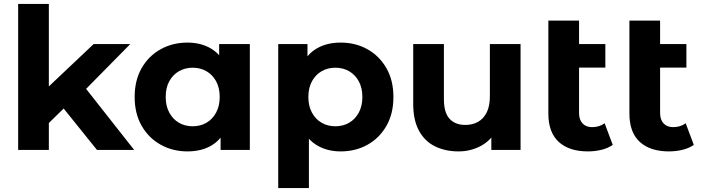

<svg xmlns="http://www.w3.org/2000/svg" viewBox="-20 -762 3563 976"><path d="M201 -109.9 204.8 -300.5 455.9 -537.9H642.1L400.5 -292.8L320.1 -226.6ZM72.3 0V-742H228.3V0ZM472.8 0 291.4 -225.6 388.7 -347.1 661.9 0Z M932.7 7.6Q857.5 7.6 796.4 -26.6Q735.3 -60.8 699.9 -122.8Q664.5 -184.8 664.5 -269.2Q664.5 -353.6 699.9 -415.5Q735.3 -477.5 796.4 -511.5Q857.5 -545.5 932.7 -545.5Q1001.1 -545.5 1051.9 -515.6Q1102.7 -485.7 1131.1 -424.8Q1159.4 -363.8 1159.4 -269.2Q1159.4 -174.8 1132.3 -113.3Q1105.1 -51.8 1054.5 -22.1Q1003.9 7.6 932.7 7.6ZM959.5 -120.1Q998.4 -120.1 1029.3 -137.9Q1060.1 -155.6 1078.5 -189.5Q1096.8 -223.3 1096.8 -269.2Q1096.8 -316 1078.5 -349.2Q1060.1 -382.3 1029.3 -400.1Q998.4 -417.8 959.5 -417.8Q920.7 -417.8 889.8 -400.1Q858.9 -382.3 840.6 -349.2Q822.3 -316 822.3 -269.2Q822.3 -223.3 840.6 -189.5Q858.9 -155.6 889.8 -137.9Q920.7 -120.1 959.5 -120.1ZM1101.4 0V-110.2L1104 -269.8L1094 -429.3V-537.9H1250V0Z M1711.7 7.6Q1644.3 7.6 1593 -22.3Q1541.6 -52.2 1513.3 -113.5Q1485 -174.8 1485 -268.8Q1485 -364.2 1512.1 -425.1Q1539.2 -486.1 1590.4 -515.8Q1641.5 -545.5 1711.7 -545.5Q1787.9 -545.5 1848.5 -511.3Q1909.1 -477.1 1944.5 -415.1Q1979.9 -353.2 1979.9 -268.8Q1979.9 -184.4 1944.5 -122.4Q1909.1 -60.4 1848.5 -26.4Q1787.9 7.6 1711.7 7.6ZM1394.3 194V-537.9H1543V-427.7L1540.3 -268.2L1550.3 -108.6V194ZM1684.8 -120.1Q1723.7 -120.1 1754.5 -137.9Q1785.4 -155.6 1803.7 -189.3Q1822.1 -222.9 1822.1 -268.8Q1822.1 -315.6 1803.7 -349Q1785.4 -382.3 1754.5 -400.1Q1723.7 -417.8 1684.8 -417.8Q1645.9 -417.8 1615.1 -400.1Q1584.2 -382.3 1565.9 -349Q1547.5 -315.6 1547.5 -268.8Q1547.5 -222.9 1565.9 -189.3Q1584.2 -155.6 1615.1 -137.9Q1645.9 -120.1 1684.8 -120.1Z M2311.1 7.6Q2243.7 7.6 2191.5 -18Q2139.3 -43.6 2109.9 -97.4Q2080.5 -151.2 2080.5 -234.1V-537.9H2236.5V-257.5Q2236.5 -189.8 2265.2 -158.3Q2293.8 -126.9 2345.5 -126.9Q2381.8 -126.9 2409.9 -142.5Q2437.9 -158.2 2454.1 -190.5Q2470.2 -222.8 2470.2 -271.9V-537.9H2626.2V0H2477.6V-148.3L2505.5 -104.7Q2477.7 -49.2 2425.4 -20.8Q2373.1 7.6 2311.1 7.6Z M2968.5 7.6Q2873 7.6 2820.3 -40.6Q2767.5 -88.7 2767.5 -184.8V-657.3H2923.5V-187.5Q2923.5 -153.4 2941.2 -134.6Q2959 -115.7 2989.8 -115.7Q3027.3 -115.7 3053.5 -135.6L3094.8 -25.6Q3071.2 -8.8 3037.8 -0.6Q3004.3 7.6 2968.5 7.6ZM2853.9 -418.2V-537.9H3057.2V-418.2Z M3380.5 7.6Q3285 7.6 3232.3 -40.6Q3179.5 -88.7 3179.5 -184.8V-657.3H3335.5V-187.5Q3335.5 -153.4 3353.2 -134.6Q3371 -115.7 3401.8 -115.7Q3439.3 -115.7 3465.5 -135.6L3506.8 -25.6Q3483.2 -8.8 3449.8 -0.6Q3416.3 7.6 3380.5 7.6ZM3265.9 -418.2V-537.9H3469.2V-418.2Z"/></svg>

Font: Montserrat Alternates Thin
Style: Regular
Weight: 100
Designer: Julieta Ulanovsky
Foundry: Julieta Ulanovsky
Version: Version 9.000